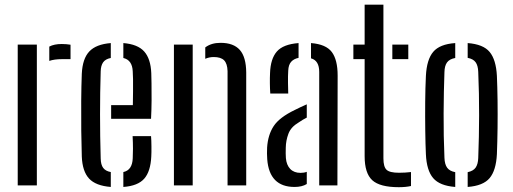

<svg xmlns="http://www.w3.org/2000/svg" viewBox="-20 -790 2184 818"><path d="M190 -530.5V-591.5Q210.5 -602.5 243 -602.5Q263 -602.5 280.5 -599.5V-538H244Q211.5 -538 190 -530.5ZM55.5 0V-600H137V0Z M328.5 -123Q327 -170.5 326.2 -233.2Q325.5 -296 326 -360.2Q326.5 -424.5 328.5 -476Q331.5 -540 360.5 -570.8Q389.5 -601.5 452 -606.5V-543Q429 -538.5 419.2 -524.2Q409.5 -510 409 -486Q403.5 -305 409 -115Q409.5 -88 419.8 -74.5Q430 -61 452 -57V6.5Q388 1.5 359.5 -29.2Q331 -60 328.5 -123ZM453.5 -284V-342H546Q546.5 -371 546.8 -400.5Q547 -430 546.8 -453.2Q546.5 -476.5 545.5 -486Q543.5 -534 505.5 -543V-606.5Q567 -601.5 594.5 -570.5Q622 -539.5 624.5 -478.5Q625 -467 625.5 -434.8Q626 -402.5 625.8 -361.8Q625.5 -321 623.5 -284ZM505.5 6.5V-57Q543.5 -65 545.5 -115.5Q546.5 -130.5 546.5 -156Q546.5 -181.5 545 -210H623.5Q625 -193 625.2 -166Q625.5 -139 624.5 -123Q621.5 -59.5 594.5 -28.8Q567.5 2 505.5 6.5Z M949.5 0V-487Q948.5 -519 934.8 -533Q921 -547 890.5 -547Q871.5 -547 854.5 -539.5V-588Q880 -607.5 919.5 -607.5Q975 -607.5 1001.8 -577.2Q1028.5 -547 1029 -481V0ZM721 0V-600H801V0Z M1131.5 -391.5Q1130 -412.5 1129.8 -435.2Q1129.5 -458 1130.5 -478.5Q1132.5 -539.5 1159.5 -570.5Q1186.5 -601.5 1252 -606.5V-543.5Q1232 -539.5 1220.5 -526.8Q1209 -514 1208 -489Q1206.5 -467 1207 -436.5Q1207.5 -406 1208 -391.5ZM1340 0V-483.5Q1340 -532 1305 -541.5V-606.5Q1369 -601.5 1393.8 -568.2Q1418.5 -535 1418.5 -468L1417.5 0ZM1118.5 -111.5Q1117.5 -124 1117.5 -136.2Q1117.5 -148.5 1118 -161.5Q1121.5 -215.5 1146 -252.8Q1170.5 -290 1236 -321.5Q1247.5 -327.5 1260.5 -333.5Q1273.5 -339.5 1287 -345.5V-289Q1279 -285 1270.2 -279.8Q1261.5 -274.5 1252 -268Q1219.5 -249 1208.8 -220.2Q1198 -191.5 1197.5 -160.5Q1197 -147 1197.2 -136.8Q1197.5 -126.5 1198 -116.5Q1200.5 -87 1216.5 -70.2Q1232.5 -53.5 1260.5 -53.5Q1275.5 -53.5 1287 -58V-6Q1266.5 6.5 1235 6.5Q1127.5 6.5 1118.5 -111.5Z M1485.5 -538V-600H1533.5V-770H1613.5V-115.5Q1613.5 -79.5 1626.8 -66.8Q1640 -54 1680 -54Q1695.5 -54 1706 -54.8Q1716.5 -55.5 1731 -57V2.5Q1709 7.5 1679 7.5Q1598.5 7.5 1566 -22.2Q1533.5 -52 1533.5 -124.5V-538ZM1651.5 -538V-600H1719.5V-538Z M1794.5 -133Q1792.5 -174 1791.8 -233.2Q1791 -292.5 1791.5 -354.5Q1792 -416.5 1794.5 -466.5Q1798 -536.5 1825.8 -569.2Q1853.5 -602 1919.5 -606.5V-543Q1895 -538.5 1884.5 -524Q1874 -509.5 1873.5 -482.5Q1870.5 -402.5 1870 -306.5Q1869.5 -210.5 1873.5 -118Q1874.5 -90 1885 -75.5Q1895.5 -61 1919.5 -56.5V6.5Q1853.5 1.5 1825.5 -31.2Q1797.5 -64 1794.5 -133ZM1972.5 6.5V-56.5Q1996.5 -61.5 2006.5 -76Q2016.5 -90.5 2017.5 -116.5Q2021 -207 2021.2 -298.2Q2021.5 -389.5 2017.5 -484Q2016.5 -511 2006.2 -525Q1996 -539 1972.5 -543.5V-606.5Q2039 -601.5 2066.2 -568.5Q2093.5 -535.5 2097 -466.5Q2099 -421 2099.8 -362.5Q2100.5 -304 2099.8 -244Q2099 -184 2097 -133Q2093.5 -64 2066 -31.2Q2038.5 1.5 1972.5 6.5Z"/></svg>

Font: Big Shoulders Stencil Text
Style: Regular
Weight: 400
Designer: Patric King
Foundry: XO Type Co
Version: Version 1.000